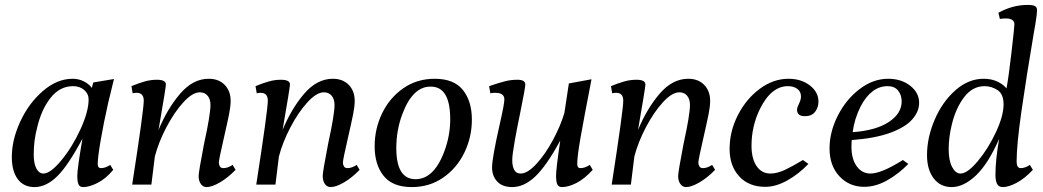

<svg xmlns="http://www.w3.org/2000/svg" viewBox="-20 -750 4239 780"><path d="M28 -112Q28 -182 62.5 -256.5Q97 -331 154.5 -380.5Q212 -430 275 -430Q299 -430 319.5 -420Q340 -410 353 -393L359 -415L443 -429L419 -330Q401 -250 389 -180Q377 -110 377 -84Q377 -67 390 -67Q408 -67 428 -80L440 -60Q410 -24 376.5 -7Q343 10 318 10Q304 10 299 -1Q294 -12 294 -36Q294 -65 315 -187Q258 -79 213 -34.5Q168 10 120 10Q76 10 52 -22.5Q28 -55 28 -112ZM340 -346Q340 -369 322 -384.5Q304 -400 277 -400Q223 -400 185.5 -352.5Q148 -305 131 -232Q117 -180 117 -123Q117 -85 128 -65Q139 -45 156 -45Q185 -45 229.5 -99Q274 -153 307 -225Q340 -297 340 -346Z M787 -35Q787 -52 809 -166Q835 -284 835 -324Q835 -347 823.5 -361Q812 -375 792 -375Q762 -375 725 -334.5Q688 -294 656 -233Q624 -172 609 -114L595 0H517Q564 -303 564 -341Q564 -373 535 -373Q527 -373 519 -371L514 -400Q543 -412 567.5 -419Q592 -426 617 -426Q654 -426 654 -407Q654 -395 624 -222Q660 -309 712 -369.5Q764 -430 828 -430Q869 -430 893 -405Q917 -380 917 -340Q917 -318 910.5 -285.5Q904 -253 888 -183Q870 -105 869 -90Q869 -82 873 -74.5Q877 -67 888 -67Q905 -67 925 -80L937 -60Q906 -28 873.5 -9Q841 10 819 10Q805 10 796 -2.5Q787 -15 787 -35Z M1291 -35Q1291 -52 1313 -166Q1339 -284 1339 -324Q1339 -347 1327.5 -361Q1316 -375 1296 -375Q1266 -375 1229 -334.5Q1192 -294 1160 -233Q1128 -172 1113 -114L1099 0H1021Q1068 -303 1068 -341Q1068 -373 1039 -373Q1031 -373 1023 -371L1018 -400Q1047 -412 1071.5 -419Q1096 -426 1121 -426Q1158 -426 1158 -407Q1158 -395 1128 -222Q1164 -309 1216 -369.5Q1268 -430 1332 -430Q1373 -430 1397 -405Q1421 -380 1421 -340Q1421 -318 1414.5 -285.5Q1408 -253 1392 -183Q1374 -105 1373 -90Q1373 -82 1377 -74.5Q1381 -67 1392 -67Q1409 -67 1429 -80L1441 -60Q1410 -28 1377.5 -9Q1345 10 1323 10Q1309 10 1300 -2.5Q1291 -15 1291 -35Z M1502 -156Q1502 -227 1532.5 -290Q1563 -353 1618.5 -391.5Q1674 -430 1746 -430Q1824 -430 1860.5 -384.5Q1897 -339 1897 -264Q1897 -193 1866.5 -130Q1836 -67 1780.5 -28.5Q1725 10 1653 10Q1575 10 1538.5 -35.5Q1502 -81 1502 -156ZM1791 -152Q1810 -211 1809 -272Q1807 -397 1732 -398Q1657 -401 1614 -285Q1590 -221 1590 -148Q1590 -23 1667 -22Q1748 -21 1791 -152Z M1979 -70Q1979 -107 2009 -240Q2029 -327 2029 -346Q2029 -373 1992 -373Q1980 -373 1972 -371L1967 -400Q2008 -414 2032 -420Q2056 -426 2082 -426Q2114 -426 2114 -407Q2114 -393 2094 -295Q2082 -238 2071.5 -179.5Q2061 -121 2061 -99Q2061 -75 2069 -60Q2077 -45 2095 -45Q2123 -45 2159 -84Q2195 -123 2226.5 -181.5Q2258 -240 2273 -292L2291 -411L2383 -428Q2351 -263 2338 -188.5Q2325 -114 2325 -84Q2325 -67 2338 -67Q2356 -67 2376 -80L2388 -60Q2354 -23 2321.5 -6.5Q2289 10 2263 10Q2249 10 2244 -1Q2239 -12 2239 -36Q2239 -64 2256 -179Q2200 -76 2154.5 -33Q2109 10 2061 10Q2021 10 2000 -12.5Q1979 -35 1979 -70Z M2735 -35Q2735 -52 2757 -166Q2783 -284 2783 -324Q2783 -347 2771.5 -361Q2760 -375 2740 -375Q2710 -375 2673 -334.5Q2636 -294 2604 -233Q2572 -172 2557 -114L2543 0H2465Q2512 -303 2512 -341Q2512 -373 2483 -373Q2475 -373 2467 -371L2462 -400Q2491 -412 2515.5 -419Q2540 -426 2565 -426Q2602 -426 2602 -407Q2602 -395 2572 -222Q2608 -309 2660 -369.5Q2712 -430 2776 -430Q2817 -430 2841 -405Q2865 -380 2865 -340Q2865 -318 2858.5 -285.5Q2852 -253 2836 -183Q2818 -105 2817 -90Q2817 -82 2821 -74.5Q2825 -67 2836 -67Q2853 -67 2873 -80L2885 -60Q2854 -28 2821.5 -9Q2789 10 2767 10Q2753 10 2744 -2.5Q2735 -15 2735 -35Z M2944 -145Q2944 -217 2978 -283Q3012 -349 3067 -389.5Q3122 -430 3183 -430Q3235 -430 3270 -403Q3305 -376 3305 -337Q3305 -314 3291.5 -296Q3278 -278 3250 -278Q3218 -278 3218 -304Q3218 -313 3226 -329Q3234 -345 3234 -358Q3234 -378 3219 -389Q3204 -400 3181 -400Q3113 -400 3067 -307Q3033 -237 3033 -158Q3033 -106 3053.5 -75.5Q3074 -45 3110 -45Q3137 -45 3169 -60Q3201 -75 3242 -100L3264 -84Q3225 -43 3178.5 -17Q3132 9 3089 9Q3022 9 2983 -33.5Q2944 -76 2944 -145Z M3350 -147Q3350 -214 3383.5 -280Q3417 -346 3472 -388Q3527 -430 3588 -430Q3642 -430 3678 -401.5Q3714 -373 3714 -332Q3714 -297 3686 -265Q3658 -233 3596.5 -210.5Q3535 -188 3440 -181L3439 -154Q3439 -104 3460.5 -74.5Q3482 -45 3516 -45Q3561 -45 3648 -100L3670 -84Q3630 -43 3583.5 -17Q3537 9 3491 9Q3430 9 3390 -34Q3350 -77 3350 -147ZM3643 -338Q3643 -364 3628.5 -382Q3614 -400 3586 -400Q3520 -400 3477 -319Q3451 -268 3444 -213Q3539 -220 3591 -254.5Q3643 -289 3643 -338Z M3746 -120Q3746 -191 3777 -263.5Q3808 -336 3861 -383Q3914 -430 3976 -430Q4007 -430 4031 -419Q4055 -408 4069 -391Q4078 -440 4089.5 -540Q4101 -640 4101 -651Q4101 -675 4066 -675Q4051 -675 4042 -673L4036 -698Q4093 -730 4155 -730Q4175 -730 4184 -725.5Q4193 -721 4193 -708Q4193 -693 4186 -651L4180 -617Q4150 -440 4130 -301Q4110 -162 4110 -94Q4110 -67 4127 -67Q4144 -67 4164 -80L4176 -60Q4142 -24 4109.5 -7Q4077 10 4054 10Q4037 10 4030.5 -3Q4024 -16 4024 -39Q4024 -100 4039 -186Q3995 -85 3945 -37.5Q3895 10 3846 10Q3800 10 3773 -25.5Q3746 -61 3746 -120ZM4057 -326Q4057 -368 4032.5 -384Q4008 -400 3980 -400Q3931 -400 3897 -355.5Q3863 -311 3847 -245Q3834 -193 3834 -144Q3834 -98 3848 -71.5Q3862 -45 3882 -45Q3910 -45 3952 -95Q3994 -145 4025.5 -212Q4057 -279 4057 -326Z"/></svg>

Font: Unna
Style: Italic
Weight: 400
Italic angle: -8.05°
Designer: Jorge de Buen Unna
Foundry: Omnibus-Type
Version: Version 2.008